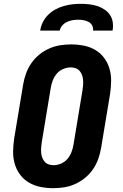

<svg xmlns="http://www.w3.org/2000/svg" viewBox="-20 -975 640 1003"><path d="M258 8Q224 8 191.5 1.5Q159 -5 131.5 -21Q104 -37 85 -62.5Q66 -88 57 -119Q48 -150 48.5 -183.5Q49 -217 54 -251L101 -534Q106 -563 116 -591Q126 -619 143.5 -644.5Q161 -670 185 -689.5Q209 -709 237 -721.5Q265 -734 294 -738.5Q323 -743 351 -743Q385 -743 418 -736.5Q451 -730 478 -714Q505 -698 524 -672.5Q543 -647 552 -616Q561 -585 560.5 -551.5Q560 -518 555 -484L508 -201Q503 -172 493 -144Q483 -116 465.5 -90.5Q448 -65 424 -45.5Q400 -26 372 -13.5Q344 -1 315 3.5Q286 8 258 8ZM260 -112Q279 -112 299 -120.5Q319 -129 332.5 -145Q346 -161 353.5 -180.5Q361 -200 364 -220L411 -504Q413 -517 414 -530.5Q415 -544 414 -557.5Q413 -571 408.5 -583Q404 -595 396 -604.5Q388 -614 375.5 -618.5Q363 -623 350 -623Q330 -623 310 -614.5Q290 -606 276.5 -590Q263 -574 255.5 -554.5Q248 -535 245 -515L198 -231Q196 -218 195 -204.5Q194 -191 195 -177.5Q196 -164 200.5 -152Q205 -140 213 -130.5Q221 -121 233.5 -116.5Q246 -112 260 -112ZM190 -815Q193 -837 203.5 -858.5Q214 -880 231 -897Q248 -914 269 -925.5Q290 -937 312.5 -943.5Q335 -950 357.5 -952.5Q380 -955 402 -955Q424 -955 446 -952.5Q468 -950 488 -943.5Q508 -937 525.5 -925.5Q543 -914 554.5 -897Q566 -880 569 -858.5Q572 -837 568 -815H466Q468 -830 461.5 -842Q455 -854 443 -860.5Q431 -867 417 -869.5Q403 -872 388 -872Q374 -872 359 -869.5Q344 -867 330 -860.5Q316 -854 305.5 -842Q295 -830 292 -815Z"/></svg>

Font: Iosevka SS04 Hv Ex Obl
Style: Regular
Weight: 900
Width: 7
Italic angle: -9°
Monospace: yes
Designer: Belleve Invis
Foundry: Belleve Invis
Version: Version 19.0.0; ttfautohint (v1.8.4)